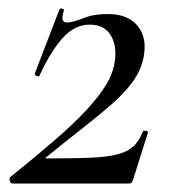

<svg xmlns="http://www.w3.org/2000/svg" viewBox="-20 -432 406 452"><path d="M4 -15Q66 -65 110.5 -103.5Q155 -142 184 -173.5Q213 -205 229.5 -232Q246 -259 250 -286Q256 -323 241 -348.5Q226 -374 191 -374Q156 -374 127.5 -342.5Q99 -311 73 -254Q72 -251 66.5 -253Q61 -255 62 -259L120 -410Q122 -413 127 -411.5Q132 -410 130 -406Q125 -389 128 -384Q131 -379 137 -379Q151 -379 175.5 -389Q200 -399 234 -399Q281 -399 304 -371Q327 -343 318 -297Q312 -267 293.5 -241Q275 -215 245 -188.5Q215 -162 176 -131.5Q137 -101 89 -62Q86 -61 87 -60Q88 -59 90 -59Q150 -59 189.5 -60.5Q229 -62 254 -68Q279 -74 293.5 -87Q308 -100 316 -122Q318 -125 323.5 -124Q329 -123 328 -119L293 -8Q292 -5 290 -2.5Q288 0 284 0Q220 0 148 0Q76 0 10 0Q6 0 3.5 -5Q1 -10 4 -15Z"/></svg>

Font: Cormorant Light Medium
Style: Italic
Weight: 500
Italic angle: -10°
Version: Version 4.000